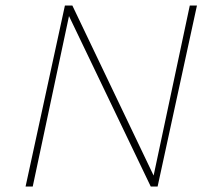

<svg xmlns="http://www.w3.org/2000/svg" viewBox="-20 -678 756 698"><path d="M73 0 216 -658H239L99 0ZM542 0H528L222 -638L227 -658H243L546 -24ZM696 -658 553 0H530L670 -658Z"/></svg>

Font: Ysabeau Infant Thin
Style: Italic
Weight: 250
Italic angle: -12°
Designer: Christian Thalmann (Catharsis Fonts)
Version: Version 2.001;gftools[0.9.30]; featfreeze: ss01,ss02,lnum